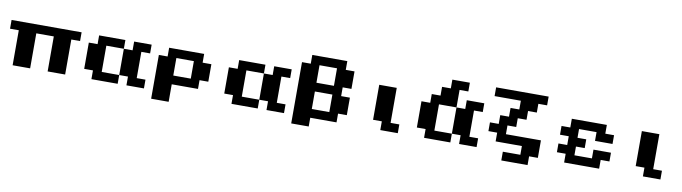

<svg xmlns="http://www.w3.org/2000/svg" viewBox="-33 -1199 6664 1875"><g transform="rotate(10 3298.5 -261.0)"><path d="M86.8 0V-347.2H0V-434H694.4V-347.2H607.6V0H434V-347.2H260.4V0Z M1128.5 -86.8V-347.2H954.9V-86.8ZM1128.5 -347.2H1215.3V-434H1388.9V-347.2H1302.1V-86.8H1388.9V0H1215.3V-86.8H1128.5V0H868.1V-86.8H781.2V-347.2H868.1V-434H1128.5Z M1649.3 -173.6H1822.9V-347.2H1649.3ZM1649.3 -86.8V86.8H1475.7V-347.2H1562.5V-434H1909.7V-347.2H1996.5V-173.6H1909.7V-86.8Z M2517.4 -86.8V-347.2H2343.8V-86.8ZM2517.4 -347.2H2604.2V-434H2777.8V-347.2H2691V-86.8H2777.8V0H2604.2V-86.8H2517.4V0H2256.9V-86.8H2170.1V-347.2H2256.9V-434H2517.4Z M3038.2 0V86.8H2864.6V-520.8H2951.4V-607.6H3298.6V-520.8H3385.4V-347.2H3298.6V-260.4H3385.4V-86.8H3298.6V0ZM3038.2 -347.2H3211.8V-520.8H3038.2ZM3038.2 -86.8H3211.8V-260.4H3038.2Z M3906.2 0H3732.6V-86.8H3645.8V-434H3819.4V-86.8H3906.2Z M4427.1 -347.2H4253.5V-86.8H4427.1V0H4166.7V-86.8H4079.9V-347.2H4166.7V-434H4253.5V-520.8H4340.3V-607.6H4513.9V-520.8H4427.1ZM4427.1 -347.2H4513.9V-434H4687.5V-347.2H4600.7V-86.8H4687.5V0H4513.9V-86.8H4427.1Z M4861.1 -173.6H4774.3V-260.4H4861.1V-347.2H4947.9V-434H5034.7V-520.8H4774.3V-607.6H5295.1V-520.8H5208.3V-434H5121.5V-347.2H5034.7V-260.4H4947.9V-173.6H5295.1V0H5208.3V86.8H4947.9V0H5121.5V-86.8H4861.1Z M5816 -173.6H5989.6V-86.8H5902.8V0H5555.6V-86.8H5468.8V-173.6H5555.6V-260.4H5468.8V-347.2H5555.6V-434H5902.8V-347.2H5989.6V-260.4H5816V-347.2H5642.4V-260.4H5729.2V-173.6H5642.4V-86.8H5816Z M6510.4 0H6336.8V-86.8H6250V-434H6423.6V-86.8H6510.4Z"/></g></svg>

Font: 8-bit Operator+ 8
Style: Bold
Weight: 700
Designer: GrandChaos9000
Version: Version 1.3.0 - August 1, 2014